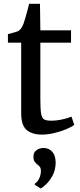

<svg xmlns="http://www.w3.org/2000/svg" viewBox="-20 -720 432 1042"><path d="M208 10.5Q154 10.5 124.5 -14.8Q95 -40 95 -105V-488.5H23V-535Q38 -539 56.8 -543.8Q75.5 -548.5 83 -554Q97.5 -565 107.5 -591Q112 -603 118.2 -624.5Q124.5 -646 130 -667.2Q135.5 -688.5 138 -699.5H197L199 -555.5H365.5V-488.5H199V-182Q199 -127.5 203.2 -102.8Q207.5 -78 220.2 -71.5Q233 -65 258.5 -65Q287 -65 319.2 -72.2Q351.5 -79.5 368 -87L383 -42.5Q367.5 -30.5 338 -18.2Q308.5 -6 273.8 2.2Q239 10.5 208 10.5ZM282 163.5Q281.5 203 265.2 232.8Q249 262.5 229.8 280.5Q210.5 298.5 201.5 302.5H200L169 283L168.5 276.5Q182.5 270 192.2 249.5Q202 229 202 207.5Q202 192 195.2 184.2Q188.5 176.5 181.5 171.5Q174 166 167.8 157Q161.5 148 161.5 131.5Q161.5 111.5 171.2 101.2Q181 91 193.2 87Q205.5 83 213.5 83H216Q245.5 83 263.8 103.8Q282 124.5 282 163.5Z"/></svg>

Font: Merriweather
Style: Regular
Weight: 400
Designer: Eben Sorkin
Foundry: Eben Sorkin
Version: Version 2.100; ttfautohint (v1.7.19-72a1) -l 8 -r 50 -G 200 